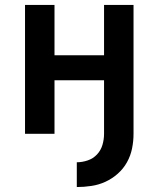

<svg xmlns="http://www.w3.org/2000/svg" viewBox="-20 -540 640 775"><path d="M290 215V115Q312 115 334 107.5Q356 100 371.5 83.5Q387 67 393.5 45Q400 23 400 0V-216H200V0H81V-520H200V-317H400V-520H519V0Q519 30 513 59.5Q507 89 492.5 115Q478 141 455.5 161Q433 181 406 193.5Q379 206 349 210.5Q319 215 290 215Z"/></svg>

Font: Iosevka Custom Extended
Style: Bold
Weight: 700
Width: 7
Monospace: yes
Designer: Belleve Invis
Foundry: Belleve Invis
Version: Version 11.2.4; ttfautohint (v1.8.4)